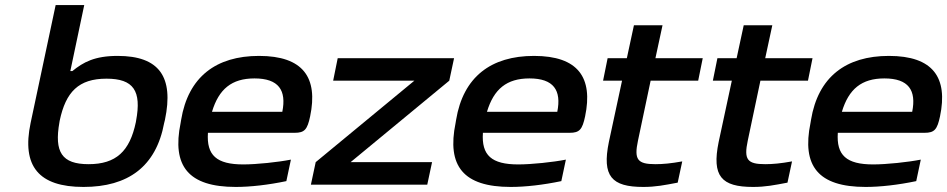

<svg xmlns="http://www.w3.org/2000/svg" viewBox="-20 -730 3744 759"><path d="M629 -244 632 -256C668 -427 609 -509 445 -509C354 -509 309 -484 266 -449H258L313 -710H200L101 -244C65 -73 133 9 310 9C486 9 597 -71 629 -244ZM215 -247 216 -253C240 -367 291 -419 401 -419C508 -419 540 -371 518 -253L517 -247C493 -132 439 -81 330 -81C224 -81 194 -129 215 -247Z M1206 -270C1238 -423 1179 -509 1004 -509C834 -509 724 -426 696 -256L694 -244C659 -74 724 9 912 9C970 9 1040 1 1112 -14L1130 -99C1080 -89 994 -80 942 -80C836 -80 796 -116 802 -205H1145C1184 -205 1195 -218 1206 -270ZM818 -288C845 -378 896 -420 986 -420C1082 -420 1113 -373 1096 -288Z M1315 -500 1297 -411H1618L1228 -89L1209 0H1669L1688 -89H1366L1756 -411L1775 -500Z M2293 -270C2325 -423 2266 -509 2091 -509C1921 -509 1811 -426 1783 -256L1781 -244C1746 -74 1811 9 1999 9C2057 9 2127 1 2199 -14L2217 -99C2167 -89 2081 -80 2029 -80C1923 -80 1883 -116 1889 -205H2232C2271 -205 2282 -218 2293 -270ZM1905 -288C1932 -378 1983 -420 2073 -420C2169 -420 2200 -373 2183 -288Z M2571 -81C2500 -81 2486 -99 2502 -174L2552 -411H2740L2758 -500H2571L2599 -630H2486L2458 -500H2382L2364 -411H2439L2387 -169C2359 -33 2398 9 2523 9C2572 9 2606 2 2659 -8L2677 -92C2633 -84 2601 -81 2571 -81Z M3005 -81C2934 -81 2920 -99 2936 -174L2986 -411H3174L3192 -500H3005L3033 -630H2920L2892 -500H2816L2798 -411H2873L2821 -169C2793 -33 2832 9 2957 9C3006 9 3040 2 3093 -8L3111 -92C3067 -84 3035 -81 3005 -81Z M3696 -270C3728 -423 3669 -509 3494 -509C3324 -509 3214 -426 3186 -256L3184 -244C3149 -74 3214 9 3402 9C3460 9 3530 1 3602 -14L3620 -99C3570 -89 3484 -80 3432 -80C3326 -80 3286 -116 3292 -205H3635C3674 -205 3685 -218 3696 -270ZM3308 -288C3335 -378 3386 -420 3476 -420C3572 -420 3603 -373 3586 -288Z"/></svg>

Font: LT Wave Medium
Style: Italic
Weight: 500
Designer: Daniel Lyons
Version: Version 2.5 (Glyphs App)